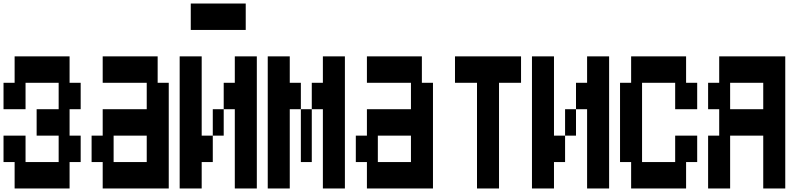

<svg xmlns="http://www.w3.org/2000/svg" viewBox="-20 -1050 4540 1090"><path d="M63 20V-130H0V-280H125V-130H313V-280H188V-430H313V-580H125V-430H0V-580H63V-730H375V-580H438V-430H375V-280H438V-130H375V20Z M563 20V-130H500V-280H563V-430H813V-580H563V-730H875V-580H938V20ZM625 -130H813V-280H625Z M1375 -1030V-880H1063V-1030ZM1125 -280H1188V-130H1125V20H1000V-730H1125ZM1438 -730V20H1313V-430H1250V-580H1313V-730ZM1188 -430H1250V-280H1188Z M1688 -580V-430H1625V20H1500V-730H1625V-580ZM1938 -730V20H1813V-430H1750V-580H1813V-730ZM1688 -430H1750V-130H1688Z M2063 20V-130H2000V-280H2063V-430H2313V-580H2063V-730H2375V-580H2438V20ZM2125 -130H2313V-280H2125Z M2688 20V-580H2563V-730H2938V-580H2813V20Z M3125 -280H3188V-130H3125V20H3000V-730H3125ZM3438 -730V20H3313V-430H3250V-580H3313V-730ZM3188 -430H3250V-280H3188Z M3563 20V-130H3500V-580H3563V-730H3875V-580H3938V-430H3813V-580H3625V-130H3813V-280H3938V-130H3875V20Z M4000 20V-280H4063V-430H4000V-580H4063V-730H4438V20H4313V-280H4125V20ZM4125 -430H4313V-580H4125Z"/></svg>

Font: 2P VHS
Style: Regular
Weight: 400
Designer: CodeMan38
Foundry: CodeMan38
Version: Version 3.000